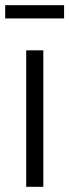

<svg xmlns="http://www.w3.org/2000/svg" viewBox="-42 -720 267 740"><path d="M59 0V-526H125V0ZM-22 -649V-700H205V-649Z"/></svg>

Font: Archivo Condensed Light
Style: Regular
Weight: 300
Width: 3
Designer: Hector Gatti
Foundry: Omnibus-Type
Version: Version 2.001